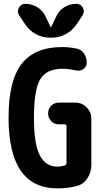

<svg xmlns="http://www.w3.org/2000/svg" viewBox="-20 -990 540 1019"><path d="M278.3 -902.3Q292 -933.6 321.3 -951.7Q350.6 -969.7 384.8 -969.7Q409.2 -969.7 419.9 -948.7Q430.7 -927.7 418 -908.2L386.7 -861.3Q364.3 -828.1 329.6 -809.1Q294.9 -790 254.9 -790H245.1Q205.1 -790 169.9 -809.1Q134.8 -828.1 113.3 -861.3L82 -908.2Q69.3 -927.7 80.1 -948.7Q90.8 -969.7 115.2 -969.7Q149.4 -969.7 178.7 -951.2Q208 -932.6 221.7 -902.3L249 -845.7Q249 -844.7 250 -844.7Q251 -844.7 251 -845.7ZM379.9 -445.3Q415 -445.3 439.9 -419.9Q464.8 -394.5 464.8 -360.4V-115.2Q464.8 -75.2 443.4 -43Q421.9 -10.7 384.8 -2Q336.9 9.8 285.2 9.8Q25.4 9.8 25.4 -365.2Q25.4 -561.5 94.7 -650.9Q164.1 -740.2 309.6 -740.2Q347.7 -740.2 385.7 -732.4Q411.1 -727.5 425.8 -706.1Q440.4 -684.6 440.4 -658.2Q440.4 -636.7 423.3 -624Q406.2 -611.3 384.8 -616.2Q343.8 -625 309.6 -625Q227.5 -625 193.8 -569.8Q160.2 -514.6 160.2 -365.2Q160.2 -222.7 191.9 -164.1Q223.6 -105.5 285.2 -105.5Q303.7 -105.5 322.3 -111.3Q333 -114.3 333 -126V-319.3Q333 -330.1 322.3 -330.1H292Q267.6 -330.1 251.5 -347.2Q235.4 -364.3 235.4 -388.2Q235.4 -412.1 251.5 -428.7Q267.6 -445.3 292 -445.3Z"/></svg>

Font: Rounded-X Mgen+ 1m bold
Style: Bold
Weight: 700
Designer: [Source Han Sans]
Ryoko NISHIZUKA  (kana & ideographs); Paul D. Hunt (Latin, Greek & Cyrillic); Wenlong ZHANG  (bopomofo
Version: Version 1.059.20150602